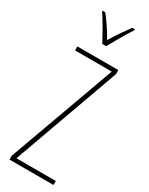

<svg xmlns="http://www.w3.org/2000/svg" viewBox="-243 -994 809 1039"><g transform="rotate(30 161.5 -475.0)"><path d="M303 0H28V-24L269 -689H40V-714H296V-689L57 -25H303ZM150 -793Q137 -818 120.5 -847Q104 -876 88.5 -902Q73 -928 62 -943V-950H78Q98 -925 121 -891Q144 -857 162 -824Q182 -857 202 -886.5Q222 -916 247 -950H263V-943Q241 -911 217.5 -869.5Q194 -828 174 -793Z"/></g></svg>

Font: Noto Sans Lao UI ExtCond Thin
Style: Regular
Weight: 100
Width: 2
Designer: Monotype Design Team
Foundry: Monotype Imaging Inc.
Version: Version 2.000; ttfautohint (v1.8.4.7-5d5b)